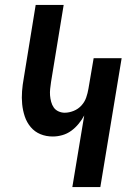

<svg xmlns="http://www.w3.org/2000/svg" viewBox="-20 -755 540 775"><path d="M272 0 320 -289Q311 -272 297.5 -255.5Q284 -239 267.5 -227Q251 -215 231.5 -209.5Q212 -204 193 -204Q166 -204 143 -213.5Q120 -223 104 -242Q88 -261 80 -285Q72 -309 69.5 -334.5Q67 -360 69 -386.5Q71 -413 76 -440L124 -735H237L186 -424Q184 -410 182.5 -396.5Q181 -383 182 -370Q183 -357 186.5 -344Q190 -331 197 -321Q204 -311 216 -305.5Q228 -300 241 -300Q259 -300 277.5 -307.5Q296 -315 309 -329.5Q322 -344 328 -361.5Q334 -379 337 -397L358 -520H471L385 0Z"/></svg>

Font: Iosevka
Style: Bold Italic
Weight: 700
Italic angle: -9°
Monospace: yes
Designer: Belleve Invis
Foundry: Belleve Invis
Version: Version 32.5.0; ttfautohint (v1.8.4)